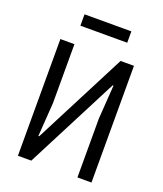

<svg xmlns="http://www.w3.org/2000/svg" viewBox="-157 -977 914 1079"><g transform="rotate(20 300.0 -437.5)"><path d="M80 0H160L445 -554H450L436 -352V0H520V-698H440L155 -144H150L164 -346V-698H80ZM160 -807H440V-875H160Z"/></g></svg>

Font: IBM Mono
Style: Regular
Weight: 400
Monospace: yes
Designer: Mike Abbink, Paul van der Laan, Pieter van Rosmalen
Foundry: Bold Monday
Version: Version 2.3